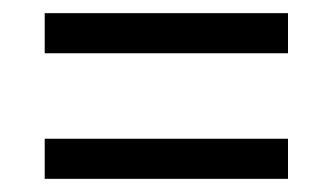

<svg xmlns="http://www.w3.org/2000/svg" viewBox="-20 -503 506 292"><path d="M48 -422H418V-483H48ZM48 -231H418V-292H48Z"/></svg>

Font: Noto Serif Ethiopic Condensed Medium
Style: Regular
Weight: 500
Width: 3
Designer: Monotype Design Team
Foundry: Monotype Imaging Inc.
Version: Version 2.102